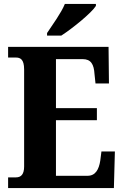

<svg xmlns="http://www.w3.org/2000/svg" viewBox="-20 -951 625 971"><path d="M218 -784V-771H290C349 -809 443 -886 465 -921V-931H308C290 -886 245 -825 218 -784ZM21 0H556L561 -185H493L487 -138C480 -94 463 -62 423 -62H263V-343H470V-404H263V-652H398C440 -652 455 -626 458 -576L463 -529H531L529 -714H21V-660H60C82 -660 102 -652 102 -600V-109C102 -70 87 -54 61 -54H21Z"/></svg>

Font: Noto Serif Condensed ExtraBold
Style: Regular
Weight: 800
Width: 3
Designer: Monotype Design Team
Foundry: Monotype Imaging Inc.
Version: Version 2.013